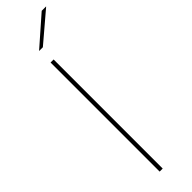

<svg xmlns="http://www.w3.org/2000/svg" viewBox="-293 -838 827 827"><g transform="rotate(-45 120.0 -424.5)"><path d="M84 0V-664.5H102.5V0ZM214.5 -849H240.5V-848L107 -734.5H84.5V-735Z"/></g></svg>

Font: Anek Latin Thin
Style: Regular
Weight: 250
Designer: Yesha Goshar
Foundry: Ek Type
Version: Version 1.003